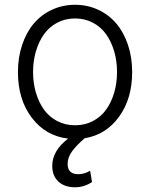

<svg xmlns="http://www.w3.org/2000/svg" viewBox="-20 -573 631 807"><path d="M294.7 214.1Q252.1 214.1 225.9 190.5Q199.6 166.9 199.6 123.9Q199.6 61.1 266 9.6Q171.5 -1.8 113.5 -78.3Q55.4 -154.8 55.4 -270.2Q55.4 -332 73.2 -384.8Q90.9 -437.5 122.3 -474.4Q153.8 -511.4 198.5 -532.1Q243.3 -552.9 295.5 -552.9Q347.7 -552.9 392.4 -532.1Q437.1 -511.4 468.6 -474.4Q500 -437.5 517.8 -384.8Q535.5 -332 535.5 -270.2Q535.5 -158.4 480.6 -82.6Q425.8 -6.7 335.6 8.2Q301.1 38 282.7 63.4Q264.2 88.8 264.2 116.1Q264.2 159.1 308.9 159.1Q335.6 159.1 358.7 144.5L366.8 192.1Q334.2 214.1 294.7 214.1ZM220.2 -64.3Q253.9 -46.5 295.5 -46.5Q337 -46.5 370.7 -64.3Q404.5 -82 426.3 -112.6Q448.2 -143.1 460 -183.6Q471.9 -224.1 471.9 -270.2Q471.9 -316.4 460 -357.1Q448.2 -397.7 426.3 -428.6Q404.5 -459.5 370.6 -477.5Q336.6 -495.4 295.5 -495.4Q254.3 -495.4 220.3 -477.5Q186.4 -459.5 164.6 -428.6Q142.8 -397.7 130.9 -357.1Q119 -316.4 119 -270.2Q119 -224.1 130.9 -183.6Q142.8 -143.1 164.6 -112.6Q186.4 -82 220.2 -64.3Z"/></svg>

Font: Inter Light BETA
Style: Regular
Weight: 300
Designer: Rasmus Andersson
Foundry: rsms
Version: Version 3.011;git-f93a4a705